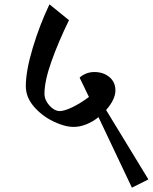

<svg xmlns="http://www.w3.org/2000/svg" viewBox="-20 -691 704 885"><path d="M588 174 434 -151Q408 -130 378 -118Q348 -106 320 -106Q278 -106 225.5 -131.5Q173 -157 136 -200Q99 -243 99 -294Q99 -364 131 -470.5Q163 -577 208 -671L298 -598Q250 -500 217.5 -409Q185 -318 185 -259Q185 -230 207.5 -205Q230 -180 254 -179Q277 -179 314 -197Q351 -215 390 -244L347 -333Q358 -344 376 -351.5Q394 -359 415 -359Q456 -359 484 -336Q512 -313 512 -274Q512 -253 500.5 -229.5Q489 -206 469 -184L664 136Z"/></svg>

Font: Martel
Style: Bold
Weight: 700
Designer: Dan Reynolds
Foundry: Dan Reynolds
Version: Version 1.001; ttfautohint (v1.1) -l 5 -r 5 -G 72 -x 0 -D la